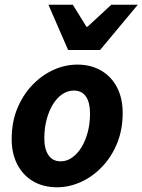

<svg xmlns="http://www.w3.org/2000/svg" viewBox="-20 -782 604 814"><path d="M222.1 12Q164.1 12 120.7 -13.3Q77.4 -38.6 53.5 -84.7Q29.5 -130.8 29.5 -192.5Q29.5 -264.4 53.4 -322.2Q77.3 -380.1 117.3 -421.7Q157.4 -463.4 206.9 -485.8Q256.4 -508.1 307.5 -508.1Q365.6 -508.1 408.9 -482.8Q452.3 -457.5 476.2 -411.4Q500.1 -365.3 500.1 -303.6Q500.1 -231.7 476.3 -173.9Q452.4 -116.1 412.3 -74.4Q372.3 -32.7 322.8 -10.4Q273.2 12 222.1 12ZM237.3 -98Q262.7 -98 285.2 -113.5Q307.7 -129 324.8 -156.5Q341.9 -184 351.8 -221Q361.7 -258 361.7 -300.9Q361.7 -346.9 344.5 -372.5Q327.3 -398.1 292.4 -398.1Q267.2 -398.1 244.6 -383Q222 -367.9 204.9 -340.4Q187.8 -313 177.9 -276Q167.9 -239 167.9 -195.2Q167.9 -150.3 185.5 -124.2Q203.1 -98 237.3 -98ZM268.8 -570 185.3 -761.9H288.7L346.7 -668.3H350.7L451.8 -761.9H564.2L404.2 -570Z"/></svg>

Font: Source Sans 3
Style: Italic
Weight: 200
Italic angle: -11°
Designer: Paul D. Hunt
Foundry: Adobe
Version: Version 3.046;hotconv 1.0.118;makeotfexe 2.5.65603